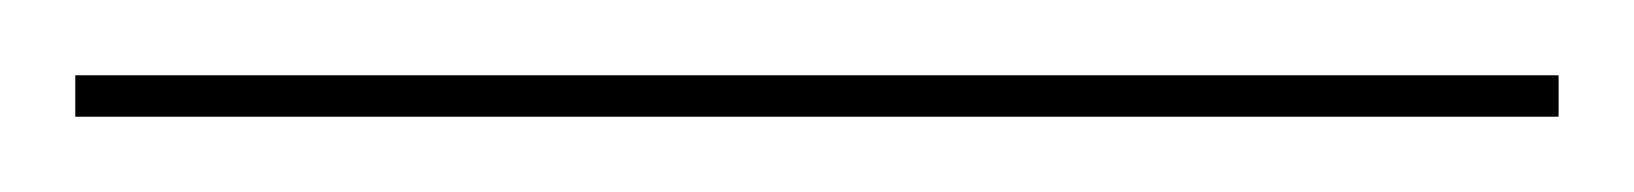

<svg xmlns="http://www.w3.org/2000/svg" viewBox="-20 100 434 51"><path d="M0 120H394V131H0Z"/></svg>

Font: Aleo Thin
Style: Regular
Weight: 250
Designer: Alessio Laiso
Foundry: Alessio Laiso
Version: Version 2.001;gftools[0.9.29]